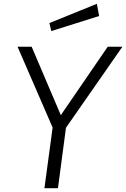

<svg xmlns="http://www.w3.org/2000/svg" viewBox="-20 -987 662 1007"><path d="M545 -742 299 -383 146 -742H72L256 -318L213 0H284L326 -317L622 -742ZM239 -866 249 -824 500 -903 488 -967Z"/></svg>

Font: Cheyenne Sans Light
Style: Italic
Weight: 300
Italic angle: -8.13011°
Designer: The Public Sans project authors (U.S. Web Design System), Libre Franklin designed by Pablo Impallari and Rodrigo Fuenzal
Foundry: The Cheyenne Sans Project Authors
Version: Version 2.007